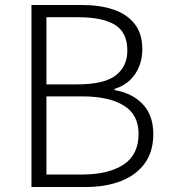

<svg xmlns="http://www.w3.org/2000/svg" viewBox="-20 -749 682 769"><path d="M106 0V-729H307Q381 -729 435 -710.5Q489 -692 519.5 -653Q550 -614 550 -552Q550 -514 537 -482Q524 -450 499.5 -427Q475 -404 439 -393V-388Q508 -377 551 -332.5Q594 -288 594 -212Q594 -142 560 -95Q526 -48 465 -24Q404 0 322 0ZM166 -411H288Q397 -411 443.5 -447Q490 -483 490 -546Q490 -619 440.5 -649.5Q391 -680 294 -680H166ZM166 -50H309Q414 -50 474.5 -89.5Q535 -129 535 -213Q535 -290 475.5 -326.5Q416 -363 309 -363H166Z"/></svg>

Font: Noto Sans JP Thin Light
Style: Regular
Weight: 300
Version: Version 2.004-H2;hotconv 1.0.118;makeotfexe 2.5.65603